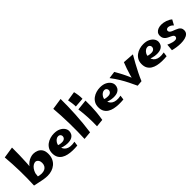

<svg xmlns="http://www.w3.org/2000/svg" viewBox="267 -2141 3492 3492"><g transform="rotate(-45 2012.5 -395.5)"><path d="M366 11Q343 11 317 8.5Q291 6 265.5 2Q240 -2 219 -7L163 -129Q187 -120 214.5 -112Q242 -104 268 -99.5Q294 -95 315 -95Q362 -95 394.5 -110.5Q427 -126 444 -156Q461 -186 461 -228Q461 -247 456 -265Q451 -283 440.5 -297.5Q430 -312 416 -320.5Q402 -329 384 -329Q362 -329 334.5 -314Q307 -299 281.5 -265.5Q256 -232 237.5 -177Q219 -122 214 -42L175 -80Q175 -164 193.5 -227Q212 -290 243.5 -334.5Q275 -379 312.5 -406Q350 -433 389 -446Q428 -459 461 -459Q510 -459 555 -440Q600 -421 628.5 -378.5Q657 -336 657 -263Q657 -194 633 -142.5Q609 -91 568 -57Q527 -23 475 -6Q423 11 366 11ZM219 -7 64 -40Q73 -223 69 -410.5Q65 -598 49 -778L269 -812Q271 -624 259.5 -419.5Q248 -215 219 -7Z M1135 2Q1073 8 1012 6.5Q951 5 896.5 -7Q842 -19 800.5 -45Q759 -71 735 -113.5Q711 -156 711 -219Q711 -279 735 -323Q759 -367 799.5 -396.5Q840 -426 889.5 -440.5Q939 -455 989 -455Q1065 -455 1116 -429.5Q1167 -404 1193 -366Q1219 -328 1218 -288Q1218 -255 1201.5 -223Q1185 -191 1146.5 -170.5Q1108 -150 1040 -150Q1016 -150 989.5 -154Q963 -158 936.5 -165.5Q910 -173 885.5 -183.5Q861 -194 842 -207L870 -261Q891 -249 918.5 -242.5Q946 -236 982 -236Q1008 -236 1027 -244.5Q1046 -253 1057 -269.5Q1068 -286 1068 -307Q1068 -321 1061.5 -334Q1055 -347 1042 -356Q1029 -365 1006 -365Q979 -365 952.5 -345.5Q926 -326 909 -296Q892 -266 892 -232Q892 -192 907 -159Q922 -126 953.5 -104.5Q985 -83 1033 -77Q1081 -71 1147 -84Z M1469 -4 1313 10Q1317 -81 1318.5 -181.5Q1320 -282 1318 -385.5Q1316 -489 1311 -589Q1306 -689 1298 -779L1519 -812Q1521 -624 1509.5 -418Q1498 -212 1469 -4Z M1618 -519Q1618 -567 1611.5 -610.5Q1605 -654 1597 -698L1779 -727Q1790 -684 1797.5 -630Q1805 -576 1803 -533ZM1786 -7 1636 8Q1640 -108 1634.5 -220Q1629 -332 1613 -449L1818 -471Q1820 -389 1817.5 -316Q1815 -243 1808 -169Q1801 -95 1786 -7Z M2320 2Q2258 8 2197 6.5Q2136 5 2081.5 -7Q2027 -19 1985.5 -45Q1944 -71 1920 -113.5Q1896 -156 1896 -219Q1896 -279 1920 -323Q1944 -367 1984.5 -396.5Q2025 -426 2074.5 -440.5Q2124 -455 2174 -455Q2250 -455 2301 -429.5Q2352 -404 2378 -366Q2404 -328 2403 -288Q2403 -255 2386.5 -223Q2370 -191 2331.5 -170.5Q2293 -150 2225 -150Q2201 -150 2174.5 -154Q2148 -158 2121.5 -165.5Q2095 -173 2070.5 -183.5Q2046 -194 2027 -207L2055 -261Q2076 -249 2103.5 -242.5Q2131 -236 2167 -236Q2193 -236 2212 -244.5Q2231 -253 2242 -269.5Q2253 -286 2253 -307Q2253 -321 2246.5 -334Q2240 -347 2227 -356Q2214 -365 2191 -365Q2164 -365 2137.5 -345.5Q2111 -326 2094 -296Q2077 -266 2077 -232Q2077 -192 2092 -159Q2107 -126 2138.5 -104.5Q2170 -83 2218 -77Q2266 -71 2332 -84Z M2681 9Q2645 -69 2609 -141.5Q2573 -214 2527.5 -289.5Q2482 -365 2417 -451L2557 -470Q2585 -422 2611.5 -373Q2638 -324 2661.5 -274.5Q2685 -225 2705 -176.5Q2725 -128 2740 -80L2788 0ZM2788 0 2681 -72Q2701 -155 2720.5 -223Q2740 -291 2761 -351Q2782 -411 2806 -471L3023 -456Q2983 -388 2939.5 -309Q2896 -230 2856.5 -150.5Q2817 -71 2788 0Z M3432 2Q3370 8 3309 6.5Q3248 5 3193.5 -7Q3139 -19 3097.5 -45Q3056 -71 3032 -113.5Q3008 -156 3008 -219Q3008 -279 3032 -323Q3056 -367 3096.5 -396.5Q3137 -426 3186.5 -440.5Q3236 -455 3286 -455Q3362 -455 3413 -429.5Q3464 -404 3490 -366Q3516 -328 3515 -288Q3515 -255 3498.5 -223Q3482 -191 3443.5 -170.5Q3405 -150 3337 -150Q3313 -150 3286.5 -154Q3260 -158 3233.5 -165.5Q3207 -173 3182.5 -183.5Q3158 -194 3139 -207L3167 -261Q3188 -249 3215.5 -242.5Q3243 -236 3279 -236Q3305 -236 3324 -244.5Q3343 -253 3354 -269.5Q3365 -286 3365 -307Q3365 -321 3358.5 -334Q3352 -347 3339 -356Q3326 -365 3303 -365Q3276 -365 3249.5 -345.5Q3223 -326 3206 -296Q3189 -266 3189 -232Q3189 -192 3204 -159Q3219 -126 3250.5 -104.5Q3282 -83 3330 -77Q3378 -71 3444 -84Z M3782 21Q3730 21 3676 13Q3622 5 3578 -7L3590 -138Q3611 -128 3637.5 -117.5Q3664 -107 3691.5 -100.5Q3719 -94 3742 -94Q3761 -94 3773.5 -99.5Q3786 -105 3792.5 -115.5Q3799 -126 3799 -139Q3799 -159 3785 -171.5Q3771 -184 3749.5 -194Q3728 -204 3703 -215.5Q3678 -227 3656.5 -243Q3635 -259 3621 -284Q3607 -309 3607 -347Q3607 -391 3629.5 -419Q3652 -447 3689 -460.5Q3726 -474 3769 -474Q3823 -474 3880 -454.5Q3937 -435 3978 -400L3923 -300Q3895 -330 3868.5 -341.5Q3842 -353 3821 -353Q3801 -353 3786 -342Q3771 -331 3771 -312Q3771 -289 3787 -274Q3803 -259 3828.5 -248.5Q3854 -238 3882.5 -227.5Q3911 -217 3936.5 -202.5Q3962 -188 3978 -165.5Q3994 -143 3994 -108Q3994 -59 3964.5 -31Q3935 -3 3887 9Q3839 21 3782 21Z"/></g></svg>

Font: Marhey Light SemiBold
Style: Regular
Weight: 600
Version: Version 1.000